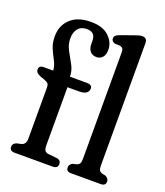

<svg xmlns="http://www.w3.org/2000/svg" viewBox="-136 -829 794 922"><g transform="rotate(20 261.5 -368.0)"><path d="M178 -84.5Q178 -68.5 183.2 -59.8Q188.5 -51 203.5 -49.5L244 -45.5Q267.5 -43 267.5 -22Q267.5 0 242.5 0H46.5Q21.5 0 21.5 -21.5Q21.5 -39.5 42 -46L61 -50Q86 -55.5 86 -85V-346.5Q86 -361 80.8 -367.2Q75.5 -373.5 59.5 -379.5L41 -385.5Q25.5 -392 19.8 -398.5Q14 -405 14 -414Q14 -434 37 -434H86.5Q84.5 -459.5 72.2 -482.2Q60 -505 48.5 -531Q37 -557 37 -592Q37 -647 73.8 -681.5Q110.5 -716 178 -716Q238 -716 269.5 -686.5Q301 -657 301 -618Q301 -592.5 289.2 -579.2Q277.5 -566 258.5 -566Q237.5 -566 226 -579.8Q214.5 -593.5 214.5 -617V-632.5Q214.5 -677 171 -677Q141.5 -677 126 -658.2Q110.5 -639.5 110.5 -607.5Q110.5 -576.5 126 -548.2Q141.5 -520 156.8 -492.2Q172 -464.5 172 -434H259.5Q285.5 -434 285.5 -414.5Q285.5 -400 273.8 -391.2Q262 -382.5 236.5 -382.5H178ZM457.5 -708.5V-84.5Q457.5 -67.5 461.8 -60.2Q466 -53 477.5 -49.5L495 -45.5Q512 -37 512 -21.5Q512 0 487 0H335.5Q310.5 0 310.5 -21.5Q310.5 -37 327.5 -45.5L345.5 -49.5Q356.5 -53 361 -60.2Q365.5 -67.5 365.5 -84.5V-627Q365.5 -641.5 361.5 -647.5Q357.5 -653.5 347.5 -656L320 -657Q302.5 -663 302.5 -677.5Q302.5 -686 307.8 -691.8Q313 -697.5 326.5 -702.5L391 -725.5Q407.5 -731.5 416.2 -733.8Q425 -736 432.5 -736Q457.5 -736 457.5 -708.5Z"/></g></svg>

Font: Fraunces 144pt SuperSoft
Style: Regular
Weight: 400
Version: Version 1.000;[b76b70a41]